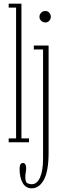

<svg xmlns="http://www.w3.org/2000/svg" viewBox="-20 -770 328 1039"><path d="M27 0V-21H67V-729H27V-750H96V-21H137V0ZM226 -648.5Q212 -648.5 202.8 -657.5Q193.5 -666.5 193.5 -679Q193.5 -692 202.8 -701.2Q212 -710.5 226 -710.5Q238 -710.5 246.5 -701.2Q255 -692 255 -679Q255 -666.5 246.5 -657.5Q238 -648.5 226 -648.5ZM151.5 249Q119 249 102.5 219.5Q86 190 86 144.5Q86 112 104 112Q113.5 112 117.5 120Q121.5 128 121.5 139Q121.5 151.5 119.2 163.2Q117 175 117 190Q117 217.5 129.8 222.2Q142.5 227 151.5 227Q180.5 227 196.8 190.2Q213 153.5 213 87V-502.5H163V-523.5H243V55.5Q243 155.5 217.8 202.2Q192.5 249 151.5 249Z"/></svg>

Font: Imbue 50pt Thin
Style: Regular
Weight: 100
Designer: Tyler Finck
Foundry: Etcetera Type Company
Version: Version 1.102; ttfautohint (v1.8.3)